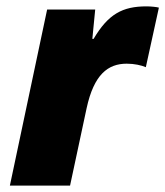

<svg xmlns="http://www.w3.org/2000/svg" viewBox="-20 -583 519 603"><path d="M11 0H200L252 -243C275 -349 319 -383 378 -383C402 -383 424 -378 438 -372L479 -559C473 -561 454 -563 440 -563C365 -563 320 -539 274 -461H270L279 -553H128Z"/></svg>

Font: Noto Sans Black
Style: Italic
Weight: 900
Italic angle: -12°
Designer: Monotype Design Team
Foundry: Monotype Imaging Inc.
Version: Version 2.013